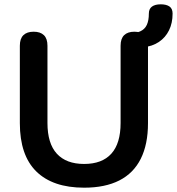

<svg xmlns="http://www.w3.org/2000/svg" viewBox="-20 -860 820 890"><path d="M370 10Q297 10 241.5 -9Q186 -28 148 -65.5Q110 -103 91 -159Q72 -215 72 -289V-648Q72 -681 88.5 -697Q105 -713 136 -713Q167 -713 183.5 -697Q200 -681 200 -648V-290Q200 -195 243.5 -147.5Q287 -100 370 -100Q453 -100 496 -147.5Q539 -195 539 -290V-648Q539 -681 555.5 -697Q572 -713 603 -713Q633 -713 649.5 -697Q666 -681 666 -648V-289Q666 -191 632.5 -124Q599 -57 533 -23.5Q467 10 370 10ZM644 -641 573 -686V-705Q608 -705 629.5 -714.5Q651 -724 660.5 -744.5Q670 -765 670 -797Q670 -819 684.5 -829.5Q699 -840 725 -840Q751 -840 765.5 -830Q780 -820 780 -797Q780 -753 763.5 -719.5Q747 -686 716.5 -665.5Q686 -645 644 -641Z"/></svg>

Font: Nunito ExtraLight
Style: Regular
Weight: 200
Designer: Vernon Adams
Foundry: Vernon Adams
Version: Version 3.602